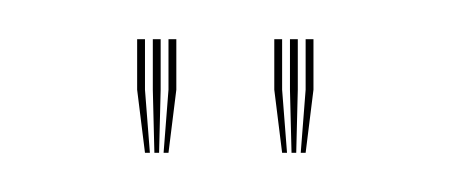

<svg xmlns="http://www.w3.org/2000/svg" viewBox="-20 -820 230 98"><path d="M63.5 -742 66 -774.2V-800H70V-774.2L66 -742ZM54 -742 50 -774.2V-800H54V-774.2L56.5 -742ZM58.8 -742 58 -774.2V-800H62V-774.2L61.2 -742ZM133.5 -742 136 -774.2V-800H140V-774.2L136 -742ZM124 -742 120 -774.2V-800H124V-774.2L126.5 -742ZM128.8 -742 128 -774.2V-800H132V-774.2L131.2 -742Z"/></svg>

Font: Big Shoulders Inline Display SC Thin
Style: Regular
Weight: 100
Designer: Patric King
Foundry: XO Type Co
Version: Version 2.002